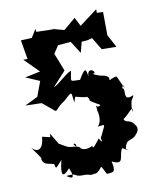

<svg xmlns="http://www.w3.org/2000/svg" viewBox="-85 -807 711 886"><g transform="rotate(-10 270.5 -364.5)"><path d="M261 -361C256 -366 309 -347 315 -353C340 -325 295 -348 370 -304C343 -284 347 -337 352 -274C342 -309 372 -239 340 -208C381 -212 375 -220 350 -164C335 -148 360 -139 337 -137C313 -150 361 -116 335 -154C288 -91 308 -131 295 -123C244 -100 229 -145 248 -126C190 -148 230 -162 227 -135C180 -138 189 -140 149 -162L117 -215L116 -198L79 -207C75 -156 52 -133 20 -166C67 -101 59 -110 57 -105C65 -77 82 -82 112 -73C118 -47 114 -49 148 -86C130 -12 141 -2 176 -42C177 -39 209 28 158 -9C212 -16 188 -1 228 1C268 -2 264 12 289 2C277 -9 287 25 322 -22C327 -26 339 9 344 14C373 11 388 16 375 -39C435 -9 413 -59 433 -90C428 -97 486 -59 450 -85C460 -133 475 -111 509 -141C467 -116 532 -146 517 -178C491 -224 473 -196 463 -222C486 -234 524 -290 508 -245C512 -320 519 -295 527 -323C462 -293 511 -374 474 -362C480 -334 486 -403 494 -361C457 -431 477 -426 439 -414C418 -394 444 -466 431 -422C410 -443 407 -427 358 -452C391 -450 339 -498 338 -445C332 -466 336 -503 297 -435C247 -438 254 -427 263 -484C234 -473 198 -432 172 -422L234 -490L201 -574L225 -610L285 -615L322 -557L335 -607L362 -609L385 -615L420 -557L489 -556L457 -616L456 -725L427 -726V-743L343 -680L322 -721L266 -674L202 -691L224 -686L137 -688L135 -702L111 -664L60 -662L75 -572H55L122 -505L50 -490L115 -462L89 -392L28 -362L104 -360L150 -322C171 -300 163 -325 208 -351C257 -396 245 -386 253 -337Z"/></g></svg>

Font: Asimov Aggro
Style: Condensed
Weight: 500
Designer: Google
Version: Version 2.000980; 2014